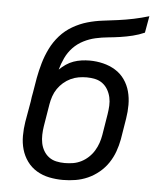

<svg xmlns="http://www.w3.org/2000/svg" viewBox="-53 -781 706 836"><g transform="rotate(5 300.0 -363.5)"><path d="M253 8Q222 8 192.5 2Q163 -4 138 -19Q113 -34 96 -57.5Q79 -81 71 -109Q63 -137 63 -168Q63 -199 68 -230L84 -321Q85 -331 86.5 -340Q88 -349 90 -359Q95 -392 101 -424.5Q107 -457 116.5 -490Q126 -523 141.5 -554.5Q157 -586 180.5 -612.5Q204 -639 235 -657Q266 -675 299 -684.5Q332 -694 365.5 -698Q399 -702 432.5 -706.5Q466 -711 499.5 -718Q533 -725 566 -735L553 -662Q528 -651 501.5 -644.5Q475 -638 448 -634Q421 -630 394.5 -627.5Q368 -625 341 -619Q314 -613 288.5 -600Q263 -587 243.5 -566.5Q224 -546 212 -520.5Q200 -495 193 -469Q206 -482 221.5 -492.5Q237 -503 254 -509Q271 -515 289 -517.5Q307 -520 324 -520Q354 -520 383 -513Q412 -506 436.5 -491Q461 -476 477.5 -452.5Q494 -429 501.5 -401Q509 -373 509 -342.5Q509 -312 504 -282L489 -190Q484 -163 474.5 -136.5Q465 -110 449 -86Q433 -62 410 -43Q387 -24 361 -12.5Q335 -1 307.5 3.5Q280 8 253 8ZM254 -66Q273 -66 291 -69Q309 -72 326 -80.5Q343 -89 357.5 -102.5Q372 -116 382 -132.5Q392 -149 398 -166.5Q404 -184 407 -202L422 -294Q425 -313 426 -331.5Q427 -350 423 -368Q419 -386 410 -401.5Q401 -417 387 -427.5Q373 -438 355 -442Q337 -446 318 -446Q300 -446 282.5 -443Q265 -440 248 -432Q231 -424 216.5 -411.5Q202 -399 191.5 -383.5Q181 -368 175 -350.5Q169 -333 166 -315L150 -218Q147 -199 146.5 -180Q146 -161 149.5 -143.5Q153 -126 162 -110.5Q171 -95 185 -84.5Q199 -74 217 -70Q235 -66 254 -66Z"/></g></svg>

Font: Iosevka Slab Extended Oblique
Style: Regular
Weight: 400
Width: 7
Italic angle: -9°
Monospace: yes
Designer: Belleve Invis
Foundry: Belleve Invis
Version: Version 11.1.0; ttfautohint (v1.8.3)